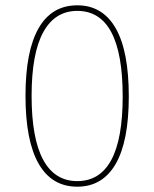

<svg xmlns="http://www.w3.org/2000/svg" viewBox="-20 -693 581 723"><path d="M465 -330Q465 -161 415.5 -75.5Q366 10 271 10Q175 10 125.5 -76.5Q76 -163 76 -332Q76 -501 125.5 -587Q175 -673 271 -673Q366 -673 415.5 -587Q465 -501 465 -330ZM99 -332Q99 -172 142.5 -91.5Q186 -11 271 -11Q356 -11 399 -90.5Q442 -170 442 -330Q442 -652 271 -652Q187 -652 143 -572Q99 -492 99 -332Z"/></svg>

Font: Fira Sans Thin
Style: Regular
Weight: 100
Designer: bBox Type GmbH & Carrois Corporate GbR & Edenspiekermann AG
Foundry: bBox Type GmbH & Carrois Corporate GbR & Edenspiekermann AG
Version: Version 4.301